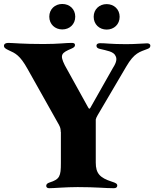

<svg xmlns="http://www.w3.org/2000/svg" viewBox="-20 -952 792 977"><path d="M230.1 5.7C255 5.7 313.2 0 375 0C469.5 0 514.2 5.7 559.7 5.7C571 5.7 576.7 0.4 576.7 -7.8C576.7 -17 569.2 -21.3 549 -27.7C487.9 -47.2 467.3 -70 467.3 -124.3V-343.8C468.4 -349.8 471.2 -355.8 476.6 -365.4L622.2 -612.9C664.1 -685 691.4 -687.5 730.8 -703.1C739 -706.3 745 -709.9 745 -719.5C745 -728.3 736.9 -731.5 728.7 -731.5C710.6 -731.5 672.9 -727.3 622.2 -727.3C542.6 -727.3 516.3 -732.6 489.3 -732.2C479.8 -732.2 470.9 -729 470.9 -718.8C470.9 -709.5 478.3 -705.6 488.6 -703.1C522.4 -694.6 558.9 -690.3 568.2 -666.9C574.9 -654.1 574.6 -637.1 554.7 -606.5L444.6 -411.9L442.1 -407.3L439.6 -403.1C435.7 -397 433.2 -397.4 429.3 -404.1L424 -413.4L309.7 -620C282.7 -674.4 292.6 -682.9 345.2 -705.3C357.6 -710.6 361.9 -716.3 361.5 -723C361.9 -730.5 355.8 -734 344.5 -733.7C316.1 -734 279.1 -728 201.7 -728C92.3 -728 51.8 -733.3 22 -733.7C9.6 -733.3 0.4 -729.8 0 -718C0.4 -709.2 7.5 -704.2 24.9 -696C58.2 -681.1 81.7 -670.5 120 -601.6L281.6 -313.9H281.2C286.9 -304.7 289.1 -293.3 289.1 -280.5H289.8V-122.2C289.8 -55.4 284.1 -39.8 232.2 -23.4C220.9 -19.9 215.2 -14.2 215.2 -6.4C215.2 0.7 220.2 5.7 230.1 5.7ZM230.8 -867.2C230.8 -828.5 259.9 -802.2 296.9 -802.2C334.2 -802.2 362.9 -828.5 362.9 -867.2C362.9 -905.5 334.2 -931.8 296.9 -931.8C259.9 -931.8 230.8 -905.5 230.8 -867.2ZM456.7 -866.5C456.7 -827.8 485.8 -801.5 522.7 -801.5C560 -801.5 588.8 -827.8 588.8 -866.5C588.8 -904.8 560 -931.1 522.7 -931.1C485.8 -931.1 456.7 -904.8 456.7 -866.5Z"/></svg>

Font: Margiela Serif
Style: Bold
Weight: 700
Designer: Andreas Faust, Stefan Endress
Version: Version 1.002;FEAKit 1.0